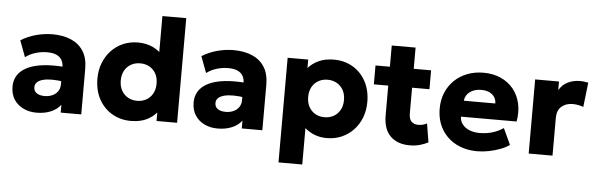

<svg xmlns="http://www.w3.org/2000/svg" viewBox="-55 -913 4081 1316"><g transform="rotate(5 1986.0 -255.0)"><path d="M211.5 15Q160.5 15 120 -4.8Q79.5 -24.5 56 -61.2Q32.5 -98 32.5 -149.5Q32.5 -193.5 54.2 -227.5Q76 -261.5 120 -283.5Q164 -305.5 230.8 -313.2Q297.5 -321 387 -313L388.5 -211Q341 -219.5 302.8 -219.8Q264.5 -220 237.8 -213.2Q211 -206.5 196.5 -192.5Q182 -178.5 182 -158Q182 -131.5 202.2 -117.5Q222.5 -103.5 256.5 -103.5Q286 -103.5 309.8 -114Q333.5 -124.5 347.8 -144.8Q362 -165 362 -194.5V-311Q362 -338.5 350.5 -359.5Q339 -380.5 314.2 -392.2Q289.5 -404 248.5 -404Q209 -404 170 -392.2Q131 -380.5 100 -357L58 -469.5Q107.5 -500.5 164 -515.2Q220.5 -530 275 -530Q347 -530 401.8 -507Q456.5 -484 487.5 -436Q518.5 -388 518.5 -313V0H377V-54Q352.5 -21 309.5 -3Q266.5 15 211.5 15Z M861 15Q788.5 15 731 -18.8Q673.5 -52.5 640.5 -113.2Q607.5 -174 607.5 -255Q607.5 -312.5 626.5 -361.5Q645.5 -410.5 679.8 -447.2Q714 -484 761 -504.5Q808 -525 864 -525Q922.5 -525 969.5 -502Q1016.5 -479 1051.5 -433.5L1014 -396V-720H1178V0H1036.5V-132.5L1059 -95.5Q1037 -46.5 985.5 -15.8Q934 15 861 15ZM891.5 -126Q926.5 -126 954.5 -141.8Q982.5 -157.5 998.5 -186.5Q1014.5 -215.5 1014.5 -255Q1014.5 -295 998.8 -323.8Q983 -352.5 955 -368.2Q927 -384 891.5 -384Q856 -384 828 -368.2Q800 -352.5 784 -323.8Q768 -295 768 -255Q768 -215.5 784.2 -186.5Q800.5 -157.5 828.5 -141.8Q856.5 -126 891.5 -126Z M1457.5 15Q1406.5 15 1366 -4.8Q1325.5 -24.5 1302 -61.2Q1278.5 -98 1278.5 -149.5Q1278.5 -193.5 1300.2 -227.5Q1322 -261.5 1366 -283.5Q1410 -305.5 1476.8 -313.2Q1543.5 -321 1633 -313L1634.5 -211Q1587 -219.5 1548.8 -219.8Q1510.5 -220 1483.8 -213.2Q1457 -206.5 1442.5 -192.5Q1428 -178.5 1428 -158Q1428 -131.5 1448.2 -117.5Q1468.5 -103.5 1502.5 -103.5Q1532 -103.5 1555.8 -114Q1579.5 -124.5 1593.8 -144.8Q1608 -165 1608 -194.5V-311Q1608 -338.5 1596.5 -359.5Q1585 -380.5 1560.2 -392.2Q1535.5 -404 1494.5 -404Q1455 -404 1416 -392.2Q1377 -380.5 1346 -357L1304 -469.5Q1353.5 -500.5 1410 -515.2Q1466.5 -530 1521 -530Q1593 -530 1647.8 -507Q1702.5 -484 1733.5 -436Q1764.5 -388 1764.5 -313V0H1623V-54Q1598.5 -21 1555.5 -3Q1512.5 15 1457.5 15Z M1894 210V-510H2035.5V-451.5Q2064 -485 2108.2 -505Q2152.5 -525 2211 -525Q2284 -525 2341.2 -491.5Q2398.5 -458 2431.5 -397Q2464.5 -336 2464.5 -255Q2464.5 -198 2445.8 -148.8Q2427 -99.5 2392.5 -62.8Q2358 -26 2311.2 -5.5Q2264.5 15 2208 15Q2163 15 2125.2 0.5Q2087.5 -14 2057.5 -40.5V210ZM2180.5 -126Q2216 -126 2244 -141.8Q2272 -157.5 2288 -186.5Q2304 -215.5 2304 -255Q2304 -295 2287.8 -323.8Q2271.5 -352.5 2243.8 -368.2Q2216 -384 2180.5 -384Q2145.5 -384 2117.5 -368.2Q2089.5 -352.5 2073.5 -323.8Q2057.5 -295 2057.5 -255Q2057.5 -215.5 2073.5 -186.5Q2089.5 -157.5 2117.2 -141.8Q2145 -126 2180.5 -126Z M2779.5 15Q2694.5 15 2646 -32.8Q2597.5 -80.5 2597.5 -175.5V-656H2761.5V-510H2881V-380H2761.5V-204Q2761.5 -163 2779.5 -146.5Q2797.5 -130 2826 -130Q2841.5 -130 2856.8 -133.8Q2872 -137.5 2885 -145L2906 -16.5Q2882.5 -3.5 2849.5 5.8Q2816.5 15 2779.5 15ZM2498.5 -380V-510H2612.5V-380Z M3244.5 15Q3160.5 15 3097 -18.8Q3033.5 -52.5 2998 -113.2Q2962.5 -174 2962.5 -255.5Q2962.5 -314.5 2983.2 -364Q3004 -413.5 3041.2 -449.5Q3078.5 -485.5 3129.2 -505.2Q3180 -525 3241 -525Q3308 -525 3360.5 -501.2Q3413 -477.5 3447.2 -435.2Q3481.5 -393 3494.5 -335.8Q3507.5 -278.5 3495.5 -211.5H3112.5Q3113 -181.5 3130.5 -159Q3148 -136.5 3178.5 -123.8Q3209 -111 3249.5 -111Q3294.5 -111 3335 -122.8Q3375.5 -134.5 3412.5 -159L3464 -48Q3440.5 -30 3403.2 -15.8Q3366 -1.5 3324.2 6.8Q3282.5 15 3244.5 15ZM3122.5 -322H3339.5Q3338.5 -360.5 3311 -383.5Q3283.5 -406.5 3236.5 -406.5Q3189 -406.5 3157.8 -383.5Q3126.5 -360.5 3122.5 -322Z M3597 0V-510H3761V-450.5Q3784 -490 3822 -508Q3860 -526 3904.5 -526Q3921.5 -526 3935 -524Q3948.5 -522 3961.5 -519.5L3942 -351Q3925 -357 3906 -360.8Q3887 -364.5 3868 -364.5Q3821.5 -364.5 3791.2 -337.8Q3761 -311 3761 -259.5V0Z"/></g></svg>

Font: Geologica Roman
Style: Bold
Weight: 700
Designer: Sindre Bremnes, Frode Helland
Foundry: Monokrom Skriftforlag AS
Version: Version 1.010;gftools[0.9.28]